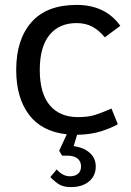

<svg xmlns="http://www.w3.org/2000/svg" viewBox="-20 -543 534 782"><path d="M294 6 280 52Q322 58 346 80Q370 102 370 135Q370 173 342.5 196Q315 219 269 219Q240 219 222.5 209Q205 199 185 178L211 147Q235 175 265 175Q286 175 298 164.5Q310 154 310 135Q310 114 295.5 102.5Q281 91 255 91H233L221 71L252 4Q150 -7 98 -76Q46 -145 46 -258Q46 -382 108 -452.5Q170 -523 292 -523Q409 -523 470 -438L407 -391Q383 -420 355.5 -434.5Q328 -449 292 -449Q221 -449 181.5 -400.5Q142 -352 142 -258Q142 -163 182.5 -114.5Q223 -66 298 -66Q340 -66 369 -75.5Q398 -85 434 -101L460 -37Q434 -22 392.5 -8.5Q351 5 294 6Z"/></svg>

Font: Telex
Style: Regular
Weight: 400
Designer: Andres Torresi
Foundry: Andres Torresi
Version: Version 1.100